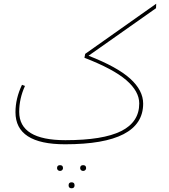

<svg xmlns="http://www.w3.org/2000/svg" viewBox="-20 -762 908 1030"><path d="M818 -742 817 -718 455 -463Q609 -403 678.5 -340Q748 -277 748 -206Q748 12 329 12Q63 12 63 -160Q63 -234 98 -307L114 -301Q83 -233 83 -162Q83 -10 331 -10Q532 -10 629.5 -58.5Q727 -107 727 -207Q727 -272 657.5 -332Q588 -392 433 -452L437 -473ZM318 140Q318 146 313.5 150.5Q309 155 302 155Q295 155 290.5 150.5Q286 146 286 140Q286 124 302 124Q318 124 318 140ZM442 140Q442 146 437.5 150.5Q433 155 426 155Q419 155 414.5 150.5Q410 146 410 140Q410 124 426 124Q442 124 442 140ZM348 232Q348 216 364 216Q380 216 380 232Q380 248 364 248Q348 248 348 232Z"/></svg>

Font: FiraGO Thin
Style: Regular
Weight: 100
Designer: bBox Type
Foundry: bBox Type GmbH
Version: Version 1.001;PS 001.001;hotconv 1.0.88;makeotf.lib2.5.64775